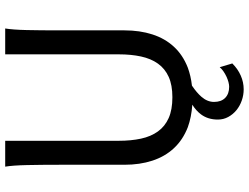

<svg xmlns="http://www.w3.org/2000/svg" viewBox="-130 -623 963 743"><g transform="rotate(-90 351.5 -251.5)"><path d="M612.8 -712.9Q607.9 -683.6 606.7 -630.1Q605.5 -576.7 605.5 -500.5V-251.5Q605.5 -191.9 589.8 -143.3Q574.2 -94.7 542.2 -60.1Q510.3 -25.4 461.4 -6.3Q429.7 5.4 391.6 9.8Q364.3 28.3 348.6 46.4Q328.6 69.3 328.6 95.2Q328.6 123 344.2 138.4Q359.9 153.8 387.2 153.8Q395 153.8 405.3 151.1Q415.5 148.4 426 143.6Q436.5 138.7 446.3 132.1Q456.1 125.5 462.9 117.2L477.5 166Q456.1 187.5 430.4 198.7Q404.8 210 377.4 210Q355 210 334 202.6Q313 195.3 296.6 181.9Q280.3 168.5 270.3 150.1Q260.3 131.8 260.3 109.9Q260.3 71.8 280.3 44.9Q294.4 25.9 317.9 11.2Q269 7.8 230.5 -6.3Q181.6 -25.4 149.4 -60.1Q117.2 -94.7 101.3 -143.3Q85.4 -191.9 85.4 -251.5V-500.5Q85.4 -572.8 84.2 -628.2Q83 -683.6 78.1 -712.9H178.2V-273.4Q178.2 -225.6 186.5 -187.3Q194.8 -148.9 214.4 -121.8Q233.9 -94.7 266.1 -80.3Q298.3 -65.9 346.7 -65.9Q394 -65.9 425.8 -80.3Q457.5 -94.7 476.8 -121.8Q496.1 -148.9 504.4 -187.3Q512.7 -225.6 512.7 -273.4V-712.9Z"/></g></svg>

Font: Andika Eur
Style: Regular
Weight: 400
Designer: Victor Gaultney, Annie Olsen, Julie Remington, Don Collingsworth, Eric Hays, Becca Hirsbrunner
Foundry: SIL International
Version: Version 5.000